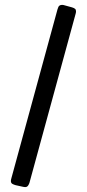

<svg xmlns="http://www.w3.org/2000/svg" viewBox="-20 -744 354 783"><path d="M100.1 1.5Q98.6 6.8 94.5 12.9Q90.3 19 82.5 19Q80.1 19 75.2 18.1L43.9 11.2Q36.6 9.3 30.5 5.9Q24.4 2.4 24.4 -5.9Q24.4 -8.3 24.9 -11Q25.4 -13.7 26.4 -17.1L214.4 -705.6Q217.8 -717.8 222.2 -720.9Q226.6 -724.1 232.9 -724.1Q238.3 -724.1 243.7 -722.2L273.9 -713.9Q282.2 -711.4 286.1 -708Q290 -704.6 290 -697.8Q290 -693.4 288.6 -688.5Z"/></svg>

Font: Fascinate
Style: Regular
Weight: 900
Designer: Astigmatic (AOETI)
Foundry: Astigmatic (AOETI)
Version: Version 1.000